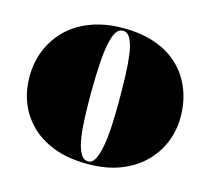

<svg xmlns="http://www.w3.org/2000/svg" viewBox="-82 -612 795 724"><g transform="rotate(15 315.0 -250.0)"><path d="M316 -515Q388 -515 443 -495Q498 -475 535 -438.5Q572 -402 591 -353Q610 -304 610 -246Q610 -195 591.5 -148.5Q573 -102 536 -65Q499 -28 444 -6.5Q389 15 316 15Q240 15 184 -6.5Q128 -28 91.5 -65Q55 -102 37.5 -148.5Q20 -195 20 -246Q20 -304 40.5 -353Q61 -402 99 -438.5Q137 -475 192 -495Q247 -515 316 -515ZM316 -505Q292 -505 280 -468Q268 -431 264 -372Q260 -313 260 -246Q260 -200 261.5 -155Q263 -110 268.5 -74Q274 -38 285.5 -16.5Q297 5 316 5Q333 5 343.5 -16Q354 -37 360 -73Q366 -109 368 -154Q370 -199 370 -246Q370 -296 368.5 -342.5Q367 -389 362 -425.5Q357 -462 346 -483.5Q335 -505 316 -505Z"/></g></svg>

Font: Kalnia
Style: Bold
Weight: 700
Designer: Frida Medrano
Foundry: Frida Medrano
Version: Version 1.105